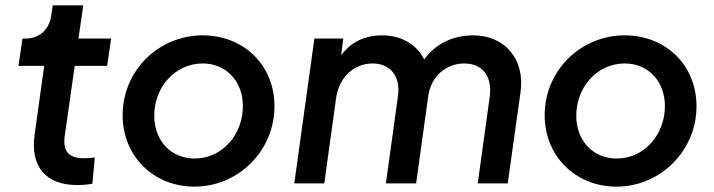

<svg xmlns="http://www.w3.org/2000/svg" viewBox="-20 -685 2666 717"><path d="M267 6C282 6 307 5 325 1L334 -97C320 -95 307 -94 294 -94C232 -94 214 -124 222 -179L259 -439H380L395 -541H273L291 -665H177L171 -626C164 -575 127 -541 76 -541H64L49 -439H145L109 -180C93 -64 151 6 267 6Z M706 12C870 12 1005 -122 1005 -288C1005 -443 889 -553 737 -553C572 -553 438 -421 438 -255C438 -99 556 12 706 12ZM556 -253C556 -360 634 -448 737 -448C825 -448 887 -381 887 -289C887 -182 810 -93 707 -93C618 -93 556 -160 556 -253Z M1079 0H1191L1235 -318C1246 -398 1303 -448 1371 -448C1438 -448 1477 -400 1466 -325L1421 0H1534L1579 -325C1589 -401 1647 -448 1714 -448C1781 -448 1819 -400 1809 -325L1764 0H1876L1924 -342C1941 -466 1863 -553 1747 -553C1676 -553 1609 -525 1564 -463C1536 -519 1479 -553 1407 -553C1344 -553 1290 -529 1254 -478L1262 -541H1154Z M2282 12C2446 12 2581 -122 2581 -288C2581 -443 2465 -553 2313 -553C2148 -553 2014 -421 2014 -255C2014 -99 2132 12 2282 12ZM2132 -253C2132 -360 2210 -448 2313 -448C2401 -448 2463 -381 2463 -289C2463 -182 2386 -93 2283 -93C2194 -93 2132 -160 2132 -253Z"/></svg>

Font: Mluvka SemiBold
Style: Italic
Weight: 600
Italic angle: -8°
Designer: Modified by Jiří Krblich, Original typeface by Gumpita Rahayu
Foundry: Gumpita Rahayu & Jiří Krblich
Version: Version 2.000;Glyphs 3.1.1 (3134)